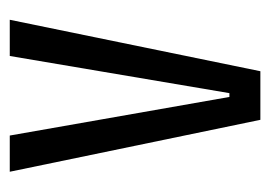

<svg xmlns="http://www.w3.org/2000/svg" viewBox="-102 -464 566 403"><g transform="rotate(-90 181.5 -263.0)"><path d="M131 0 22 -526H98L179 -65H187L265 -526H341L233 0Z"/></g></svg>

Font: Bricolage Grotesque 24pt Condensed Light
Style: Regular
Weight: 300
Width: 3
Designer: Mathieu Triay
Foundry: Atelier Triay
Version: Version 1.001;gftools[0.9.33.dev8+g029e19f]